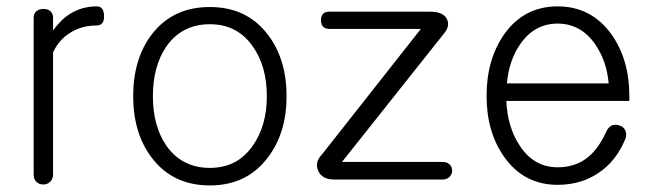

<svg xmlns="http://www.w3.org/2000/svg" viewBox="-20 -559 2046 599"><path d="M85 -503.9V-14.6Q85 0 93.8 8.8Q102.5 16.6 115.2 16.6Q127 16.6 135.7 8.8Q145.5 0 145.5 -14.6V-395.5Q163.1 -433.6 196.3 -455.1Q233.4 -479.5 281.2 -479.5Q305.7 -479.5 304.7 -509.8Q303.7 -539.1 282.2 -539.1Q235.4 -539.1 198.2 -515.6Q169.9 -498 145.5 -463.9V-503.9Q145.5 -517.6 135.7 -525.4Q127 -531.2 115.2 -531.2Q102.5 -531.2 93.8 -524.4Q85 -516.6 85 -503.9Z M634.8 -537.1Q518.6 -537.1 453.1 -451.2Q395.5 -375 395.5 -258.8Q395.5 -143.6 453.1 -67.4Q518.6 19.5 634.8 19.5Q750 19.5 815.4 -67.4Q874 -143.6 874 -258.8Q874 -375 815.4 -451.2Q750 -537.1 634.8 -537.1ZM634.8 -483.4Q720.7 -483.4 768.6 -414.1Q812.5 -352.5 812.5 -258.8Q812.5 -167 768.6 -104.5Q720.7 -35.2 634.8 -35.2Q547.9 -35.2 499 -104.5Q457 -166 457 -258.8Q457 -352.5 499 -414.1Q547.9 -483.4 634.8 -483.4Z M1007.8 -468.8H1293L984.4 -77.1Q960.9 -52.7 972.7 -26.4Q984.4 1 1022.5 1H1361.3Q1375 1 1382.8 -7.8Q1390.6 -15.6 1390.6 -26.4Q1390.6 -38.1 1382.8 -45.9Q1375 -53.7 1361.3 -53.7H1046.9L1363.3 -452.1Q1385.7 -477.5 1374 -500Q1362.3 -522.5 1322.3 -522.5H1006.8Q981.4 -522.5 981.4 -496.1Q981.4 -468.8 1007.8 -468.8Z M1871.1 -147.5Q1847.7 -96.7 1817.4 -71.3Q1778.3 -37.1 1719.7 -37.1Q1645.5 -37.1 1601.6 -104.5Q1563.5 -161.1 1559.6 -244.1H1943.4V-259.8Q1943.4 -374 1886.7 -453.1Q1824.2 -539.1 1719.7 -539.1Q1615.2 -539.1 1553.7 -453.1Q1498 -374 1498 -259.8Q1498 -146.5 1553.7 -68.4Q1615.2 17.6 1719.7 17.6Q1793.9 17.6 1848.6 -20.5Q1902.3 -56.6 1930.7 -125Q1936.5 -139.6 1930.7 -152.3Q1925.8 -163.1 1914.1 -167Q1901.4 -171.9 1889.6 -168Q1877 -162.1 1871.1 -147.5ZM1561.5 -298.8Q1567.4 -370.1 1603.5 -421.9Q1647.5 -485.4 1719.7 -485.4Q1792 -485.4 1836.9 -420.9Q1873 -368.2 1878.9 -298.8Z"/></svg>

Font: Gulim
Style: Regular
Weight: 400
Version: Version 2.21